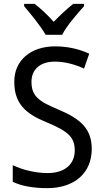

<svg xmlns="http://www.w3.org/2000/svg" viewBox="-20 -964 539 994"><path d="M216 -784H302C324 -829 380 -893 415 -932V-944H359C324 -916 294 -888 258 -851C227 -886 190 -921 159 -944H105V-932C140 -890 192 -828 216 -784ZM455 -193C455 -298 396 -349 282 -397C178 -440 143 -468 143 -541C143 -602 185 -645 264 -645C317 -645 369 -630 415 -609L442 -686C395 -708 335 -724 265 -724C140 -724 53 -652 54 -540C54 -428 112 -375 221 -331C332 -285 367 -254 367 -185C367 -116 318 -68 226 -68C162 -68 93 -86 46 -109V-23C90 -1 153 10 225 10C365 10 455 -68 455 -193Z"/></svg>

Font: Noto Sans Lao Looped SemiCondensed
Style: Regular
Weight: 400
Width: 4
Designer: Mark Frömberg, Ben Mitchell
Foundry: The Fontpad Ltd
Version: Version 1.002